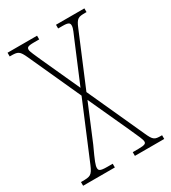

<svg xmlns="http://www.w3.org/2000/svg" viewBox="-176 -805 799 896"><g transform="rotate(-30 223.5 -357.0)"><path d="M4 0H175V-20H145C105 -20 101 -27 101 -40C101 -53 107 -70 141 -143L222 -337L321 -121C345 -68 355 -47 355 -36C355 -26 351 -20 313 -20H283V0H441V-20H437C401 -20 394 -23 374 -68L236 -371L352 -648C370 -692 379 -694 417 -694H423V-714H270V-694H295C329 -694 332 -686 332 -674C332 -658 320 -637 308 -607L222 -402L128 -608C114 -640 101 -667 101 -676C101 -688 104 -694 140 -694H168V-714H9V-694H13C54 -694 61 -691 81 -647L208 -368L82 -67C63 -22 54 -20 10 -20H4Z"/></g></svg>

Font: Noto Serif Armenian ExtraCondensed Thin
Style: Regular
Weight: 100
Width: 2
Designer: Monotype Design Team
Foundry: Monotype Imaging Inc.
Version: Version 2.008